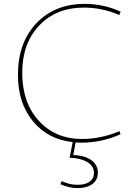

<svg xmlns="http://www.w3.org/2000/svg" viewBox="-20 -722 695 985"><path d="M397 10Q378 10 368 9L356 73Q416 76 449 100Q482 124 482 164Q482 201 454 222Q426 243 378 243Q335 243 290 223L296 207Q336 226 379 226Q418 226 440 210Q462 194 462 165Q462 131 429.5 110.5Q397 90 337 87L353 7Q225 -7 148.5 -100.5Q72 -194 72 -338Q72 -502 166 -602Q260 -702 414 -702Q513 -702 599 -662L592 -645Q504 -683 411 -683Q268 -683 181 -591Q94 -499 94 -348Q94 -196 179 -102.5Q264 -9 401 -9Q497 -9 593 -49L598 -33Q501 10 397 10Z"/></svg>

Font: Cantarell Thin
Style: Regular
Weight: 100
Designer: Dave Crossland, Nikolaus Waxweiler, Florian Fecher, Jacques Le Bailly, Eben Sorkin, Alexei Vanyashin, Alexios Zavras, Em
Version: Version 0.303